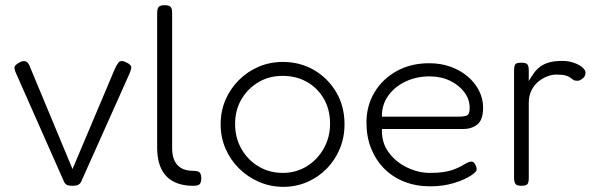

<svg xmlns="http://www.w3.org/2000/svg" viewBox="-20 -709 2334 744"><path d="M261 11Q248 11 240.5 8Q233 5 228 -5L40 -430Q33 -447 38.5 -454Q44 -461 57 -468Q69 -474 78.5 -471.5Q88 -469 94 -455L261 -54L425 -442Q431 -456 439.5 -467Q448 -478 470 -467Q491 -457 488.5 -445Q486 -433 481 -422L295 -6Q291 3 283 7Q275 11 261 11Z M730 11Q702 11 679.5 5Q657 -1 640 -13Q623 -25 611.5 -43Q600 -61 594.5 -85Q589 -109 589 -138V-658Q589 -670 591.5 -676.5Q594 -683 600.5 -686Q607 -689 617 -689Q628 -689 634.5 -686.5Q641 -684 644 -678Q647 -672 647 -661V-136Q647 -114 652 -97.5Q657 -81 667.5 -69.5Q678 -58 693.5 -52.5Q709 -47 729 -47Q741 -47 747.5 -44.5Q754 -42 757 -35.5Q760 -29 760 -18Q760 -7 757 -0.5Q754 6 747.5 8.5Q741 11 730 11Z M1078 15Q1028 15 984 -4Q940 -23 906.5 -56Q873 -89 854 -133Q835 -177 835 -227Q835 -278 853.5 -321.5Q872 -365 905.5 -398.5Q939 -432 982.5 -450.5Q1026 -469 1076 -469Q1143 -469 1197 -437.5Q1251 -406 1283 -351.5Q1315 -297 1315 -228Q1315 -176 1296.5 -132Q1278 -88 1245.5 -55Q1213 -22 1170 -3.5Q1127 15 1078 15ZM1076 -39Q1127 -39 1168.5 -64.5Q1210 -90 1234.5 -133.5Q1259 -177 1259 -230Q1259 -284 1235 -326Q1211 -368 1169.5 -391.5Q1128 -415 1075 -415Q1023 -415 981.5 -390.5Q940 -366 915.5 -324Q891 -282 891 -229Q891 -175 915.5 -132Q940 -89 982 -64Q1024 -39 1076 -39Z M1647 13Q1592 13 1546.5 -5Q1501 -23 1468.5 -56Q1436 -89 1418 -134Q1400 -179 1400 -234Q1400 -299 1431 -351Q1462 -403 1517 -433.5Q1572 -464 1643 -464Q1689 -464 1727 -450Q1765 -436 1793 -412Q1821 -388 1836.5 -357Q1852 -326 1852 -293Q1852 -244 1829.5 -226.5Q1807 -209 1775 -209H1460Q1458 -156 1486.5 -118Q1515 -80 1558.5 -59.5Q1602 -39 1646 -39Q1675 -39 1696.5 -42Q1718 -45 1733.5 -50.5Q1749 -56 1760 -61.5Q1771 -67 1780 -72.5Q1789 -78 1797 -81Q1802 -83 1808.5 -82.5Q1815 -82 1818 -77Q1823 -70 1825 -64.5Q1827 -59 1827 -52Q1827 -43 1803 -27.5Q1779 -12 1738 0.5Q1697 13 1647 13ZM1460 -257H1758Q1778 -257 1789 -261.5Q1800 -266 1800 -291Q1800 -324 1779.5 -351.5Q1759 -379 1724 -396Q1689 -413 1644 -413Q1594 -413 1551.5 -393Q1509 -373 1484 -337.5Q1459 -302 1460 -257Z M1999 11Q1989 11 1983 8Q1977 5 1974.5 -2Q1972 -9 1972 -20V-437Q1972 -449 1974.5 -455.5Q1977 -462 1983 -464Q1989 -466 2000 -466Q2010 -466 2016.5 -464Q2023 -462 2026 -455.5Q2029 -449 2029 -437V-395Q2039 -412 2049 -426Q2059 -440 2073 -450.5Q2087 -461 2107.5 -467Q2128 -473 2159 -473Q2175 -473 2188.5 -470Q2202 -467 2213.5 -462Q2225 -457 2233 -451Q2241 -445 2245 -439Q2249 -433 2249 -427Q2249 -414 2238 -405Q2227 -396 2218 -396Q2207 -396 2201.5 -399.5Q2196 -403 2190 -408Q2184 -413 2172 -416.5Q2160 -420 2135 -420Q2120 -420 2102 -413.5Q2084 -407 2067.5 -394Q2051 -381 2040 -360Q2029 -339 2029 -310V-18Q2029 -7 2026.5 -0.5Q2024 6 2017.5 8.5Q2011 11 1999 11Z"/></svg>

Font: Fredoka Light
Style: Regular
Weight: 300
Designer: Ben Nathan
Foundry: Milena B. Brandão, Ben Nathan
Version: Version 2.001